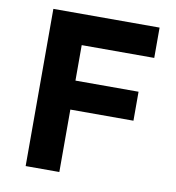

<svg xmlns="http://www.w3.org/2000/svg" viewBox="-79 -771 772 842"><g transform="rotate(10 306.5 -350.0)"><path d="M91 0V-700H564V-565H241V-407H522V-278H241V0Z"/></g></svg>

Font: Mach SemiBold
Style: Regular
Weight: 600
Version: Version 1.002